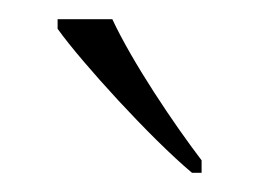

<svg xmlns="http://www.w3.org/2000/svg" viewBox="-20 -786 270 200"><path d="M180 -606H190V-619C161 -657 118 -721 97 -766H40V-756C65 -721 137 -642 180 -606Z"/></svg>

Font: Noto Serif Myanmar ExtraLight
Style: Regular
Weight: 200
Designer: Ben Mitchell and the Monotype Design Team
Foundry: Monotype Imaging Inc.
Version: Version 2.106